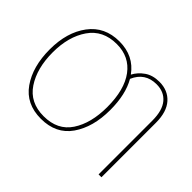

<svg xmlns="http://www.w3.org/2000/svg" viewBox="-143 -997 1279 1279"><g transform="rotate(45 497.0 -357.5)"><path d="M87 -359Q87 -507 153.5 -603.5Q220 -700 350 -700Q469 -700 535.5 -610.5Q602 -521 602 -358Q602 -206 539 -110.5Q476 -15 345 -15Q216 -15 151.5 -112Q87 -209 87 -359ZM630 -358Q630 -505 576 -598Q619 -698 727 -698Q798 -698 838 -650Q878 -602 878 -507V0H905V-513Q905 -616 857 -669.5Q809 -723 729 -723Q666 -723 624 -693.5Q582 -664 560 -622Q486 -725 350 -725Q212 -725 135.5 -622.5Q59 -520 59 -359Q59 -197 131.5 -93.5Q204 10 344 10Q486 10 558 -93.5Q630 -197 630 -358Z"/></g></svg>

Font: Noto Sans Display Thin
Style: Regular
Weight: 250
Designer: Monotype Design Team
Foundry: Monotype Imaging Inc.
Version: Version 1.900